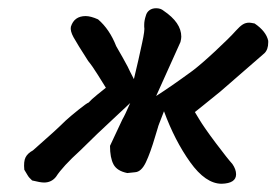

<svg xmlns="http://www.w3.org/2000/svg" viewBox="-20 -430 671 466"><path d="M515 -208 473 -174 453 -158 462 -143Q475 -121 504 -82.5Q533 -44 544 -32Q553 -19 553 -7Q553 15 518 16Q479 16 441.5 -36.5Q404 -89 378 -160Q362 -119 364 -123L357 -100Q345 -59 334 -36Q323 -13 308 -12L289 -10Q264 -15 255.5 -31Q247 -47 247 -76L277 -140Q283 -150 296 -180L265 -151Q213 -103 175 -65Q132 -26 116 -1Q105 13 87 13Q78 13 58 8Q50 1 46.5 -5.5Q43 -12 39 -18Q37 -38 42 -48Q47 -58 60 -65Q116 -114 139 -137Q151 -148 171 -164Q191 -180 195 -181Q201 -188 217 -201Q233 -214 237 -217Q232 -225 218 -247.5Q204 -270 194 -282Q167 -324 158.5 -339.5Q150 -355 152 -365Q160 -391 188 -391Q200 -391 218 -383Q246 -359 262 -318Q270 -304 278 -290Q286 -276 290 -268Q294 -259 305 -238L316 -285Q318 -294 325 -326Q332 -358 330 -365V-370Q330 -380 334 -392Q336 -400 342.5 -405Q349 -410 359 -410Q370 -410 377 -404Q420 -375 420 -341Q420 -336 418 -328L359 -197Q395 -220 447 -258Q467 -273 502 -305.5Q537 -338 553 -356Q562 -366 569 -370.5Q576 -375 585 -375Q588 -375 598 -373Q626 -354 631 -331V-327Q631 -310 622 -301Z"/></svg>

Font: Caveat
Style: Bold
Weight: 700
Designer: Pablo Impallari
Foundry: Pablo Impallari
Version: Version 1.500; ttfautohint (v1.6)